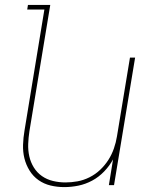

<svg xmlns="http://www.w3.org/2000/svg" viewBox="-20 -755 640 783"><path d="M242 8Q213 8 186 1.5Q159 -5 137 -20.5Q115 -36 100.5 -59.5Q86 -83 79.5 -109.5Q73 -136 74 -165Q75 -194 80 -223L161 -716H91L94 -735H185L100 -220Q96 -194 95 -168Q94 -142 99.5 -117.5Q105 -93 118 -72Q131 -51 151 -37Q171 -23 196 -17Q221 -11 247 -11Q271 -11 296 -15.5Q321 -20 345 -32Q369 -44 388.5 -62.5Q408 -81 422 -103Q436 -125 444.5 -149.5Q453 -174 457 -199L510 -520H531L445 0H424L441 -105Q427 -79 405 -56Q383 -33 356 -18.5Q329 -4 300 2Q271 8 242 8Z"/></svg>

Font: Iosevka Thin Extended
Style: Italic
Weight: 100
Width: 7
Italic angle: -9°
Monospace: yes
Designer: Belleve Invis
Foundry: Belleve Invis
Version: Version 32.5.0; ttfautohint (v1.8.4)